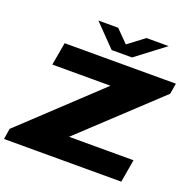

<svg xmlns="http://www.w3.org/2000/svg" viewBox="-162 -1042 1189 1193"><g transform="rotate(20 432.0 -446.0)"><path d="M752.9 -892.1 563 -748H428.2L288.1 -892.1H418.9L499 -811L606 -892.1ZM-11.2 0 0 -70.8 497.1 -537.1H112.8L139.2 -688H875L862.8 -617.2L363.8 -150.9H790L764.2 0Z"/></g></svg>

Font: Archivo Expanded ExtraBold
Style: Italic
Weight: 800
Width: 7
Italic angle: -10°
Designer: Hector Gatti
Foundry: Omnibus-Type
Version: Version 2.001